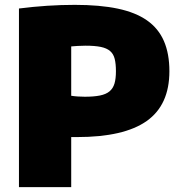

<svg xmlns="http://www.w3.org/2000/svg" viewBox="-20 -770 732 790"><path d="M58 -735Q176 -750 288 -750Q391 -750 464.5 -734.5Q538 -719 585 -686Q632 -653 654.5 -601Q677 -549 677 -477Q677 -338 583.5 -272Q490 -206 297 -206H273V0H58ZM329 -372Q366 -372 391 -377Q416 -382 430.5 -394Q445 -406 451 -426Q457 -446 457 -477Q457 -507 452 -527.5Q447 -548 433 -560Q419 -572 394.5 -577Q370 -582 332 -582Q318 -582 299.5 -581Q281 -580 273 -579V-376Q285 -374 300 -373Q315 -372 329 -372Z"/></svg>

Font: Encode Sans Narrow
Style: Black
Weight: 900
Designer: Pablo Impallari, Andres Torresi
Foundry: Pablo Impallari, Andres Torresi
Version: Version 1.000; ttfautohint (v1.00) -l 8 -r 50 -G 200 -x 14 -